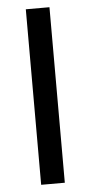

<svg xmlns="http://www.w3.org/2000/svg" viewBox="-52 -746 368 778"><g transform="rotate(-5 131.5 -357.0)"><path d="M83.5 0V-713.9H179.7V0Z"/></g></svg>

Font: Open Sans SemiCondensed Medium
Style: Regular
Weight: 500
Width: 4
Designer: Monotype Design Team
Foundry: Monotype Imaging Inc.
Version: Version 3.000